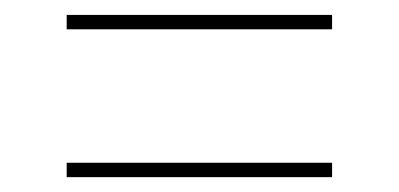

<svg xmlns="http://www.w3.org/2000/svg" viewBox="-20 -445 540 260"><path d="M70.3 -405.3V-424.8H429.7V-405.3ZM70.3 -205.1V-224.6H429.7V-205.1Z"/></svg>

Font: Mgen+ 1m thin
Style: Regular
Weight: 100
Designer: [Source Han Sans]
Ryoko NISHIZUKA  (kana & ideographs); Paul D. Hunt (Latin, Greek & Cyrillic); Wenlong ZHANG  (bopomofo
Version: Version 1.059.20150602